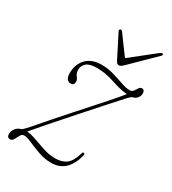

<svg xmlns="http://www.w3.org/2000/svg" viewBox="-159 -676 685 765"><g transform="rotate(30 184.0 -293.0)"><path d="M49.5 -34Q39.5 -34 33.8 -23.8Q28 -13.5 22.5 -3Q17 7.5 7.5 7.5Q-7 7.5 -7 -9.5Q-7 -22.5 2 -34.5Q11 -46.5 26 -50Q33 -52 68.5 -93.8Q104 -135.5 179 -219.5Q232.5 -279 269.5 -321Q306.5 -363 320.5 -381Q288 -384 247 -398Q206 -412 167 -412Q132 -412 118 -399.5Q104 -387 104 -369Q104 -353 113.5 -341.5Q121 -332 121 -322Q121 -305.5 104.5 -305.5Q94.5 -305.5 88 -314.2Q81.5 -323 81.5 -340Q81.5 -381 106.2 -406.8Q131 -432.5 176 -432.5Q205.5 -432.5 233 -424.2Q260.5 -416 283.2 -408Q306 -400 322 -400Q332.5 -400 338.2 -407.8Q344 -415.5 348.8 -423.5Q353.5 -431.5 361.5 -431.5Q374.5 -431.5 374.5 -414Q374.5 -403.5 366.5 -393.5Q358.5 -383.5 346.5 -382Q342 -381 327 -365.2Q312 -349.5 279 -312.2Q246 -275 188 -210Q137 -153 104 -114.8Q71 -76.5 51.5 -53.5Q71 -52 95.2 -43Q119.5 -34 146.5 -25.2Q173.5 -16.5 201 -16.5Q231 -16.5 250.8 -30.8Q270.5 -45 282.5 -86Q284 -93.5 289.5 -93Q295 -92 293.5 -83.5Q283 -40.5 258.8 -16.8Q234.5 7 195.5 7Q165.5 7 136.8 -3.2Q108 -13.5 85 -23.8Q62 -34 49.5 -34ZM254.5 -475.5Q243.5 -464.5 235.5 -464.5Q226 -464.5 221 -475.5L167 -581.5Q163.5 -587.5 169.5 -591.5Q174 -594 179 -588L242.5 -501.5L351.5 -588Q361.5 -595 365 -591.5Q368.5 -587 362.5 -581.5Z"/></g></svg>

Font: Fraunces 144pt Soft Thin
Style: Italic
Weight: 100
Italic angle: -16°
Version: Version 1.000;[0bf87f6ff]